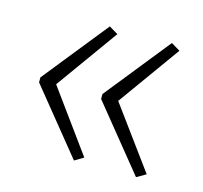

<svg xmlns="http://www.w3.org/2000/svg" viewBox="-66 -536 549 520"><g transform="rotate(15 208.5 -276.0)"><path d="M36 -282V-268L182 -88L207 -103L82 -275L207 -449L182 -464ZM210 -282V-268L356 -88L382 -103L256 -275L381 -449L356 -464Z"/></g></svg>

Font: Noto Sans Sinhala UI Condensed ExtraLight
Style: Regular
Weight: 200
Width: 3
Designer: Jelle Bosma - Monotype Design Team
Foundry: Monotype Imaging Inc.
Version: Version 2.006